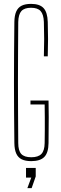

<svg xmlns="http://www.w3.org/2000/svg" viewBox="-20 -825 312 989"><path d="M141 5Q110.5 5 91.5 -4.5Q72.5 -14 63.5 -34.5Q54.5 -55 54 -88Q53 -171.5 52.5 -248.5Q52 -325.5 52 -400Q52 -474.5 52.5 -551.5Q53 -628.5 54 -712Q54.5 -745 63.5 -765.5Q72.5 -786 91.2 -795.5Q110 -805 140 -805Q184.5 -805 204.5 -783.2Q224.5 -761.5 226 -712Q227.5 -665 227.5 -623.8Q227.5 -582.5 226 -535H206Q207.5 -582.5 207.5 -623.8Q207.5 -665 206 -712Q204.5 -751 189.2 -768Q174 -785 140 -785Q105.5 -785 90.2 -768Q75 -751 74 -712Q73.5 -628.5 73 -551.5Q72.5 -474.5 72.5 -400Q72.5 -325.5 73 -248.5Q73.5 -171.5 74 -88Q74 -49 89.5 -32Q105 -15 141 -15Q177 -15 193.2 -32Q209.5 -49 210 -88Q210.5 -123.5 210.8 -155.5Q211 -187.5 210.8 -219.5Q210.5 -251.5 210 -287H137V-307H230Q231 -272.5 231 -222Q231 -171.5 230 -88Q229.5 -38.5 208.5 -16.8Q187.5 5 141 5ZM121 144 141 90H114V40H164V84L143 144Z"/></svg>

Font: Big Shoulders Display Thin Thin
Style: Regular
Weight: 250
Version: Version 2.002